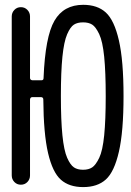

<svg xmlns="http://www.w3.org/2000/svg" viewBox="-20 -760 540 790"><path d="M359.4 -658.7Q344.7 -668 321.8 -668Q298.8 -668 284.2 -658.7Q269.5 -649.4 256.3 -619.1Q243.2 -588.9 236.8 -526.4Q230.5 -463.9 230.5 -364.7Q230.5 -265.6 236.8 -203.1Q243.2 -140.6 256.3 -110.8Q269.5 -81.1 284.2 -71.3Q298.8 -61.5 321.8 -61.5Q344.7 -61.5 359.4 -71.3Q374 -81.1 388.2 -110.4Q402.3 -139.6 408.7 -203.1Q415 -266.6 415 -364.7Q415 -462.9 408.7 -526.4Q402.3 -589.8 388.2 -619.6Q374 -649.4 359.4 -658.7ZM28.3 -38.1V-692.4Q28.3 -708 39.1 -719.2Q49.8 -730.5 65.9 -730.5Q82 -730.5 92.8 -719.2Q103.5 -708 103.5 -692.4V-439.5Q103.5 -430.7 113.3 -429.7H150.4Q159.2 -429.7 159.2 -438.5Q166 -609.4 204.1 -674.8Q242.2 -740.2 322.3 -740.2Q380.9 -740.2 415.5 -708.5Q450.2 -676.8 469.2 -593.8Q488.3 -510.7 488.3 -364.7Q488.3 -218.8 469.2 -135.7Q450.2 -52.7 415.5 -21.5Q380.9 9.8 322.3 9.8Q264.6 9.8 230.5 -20.5Q196.3 -50.8 177.7 -130.4Q159.2 -210 158.2 -350.6Q158.2 -359.4 149.4 -360.4H113.3Q104.5 -360.4 103.5 -350.6V-38.1Q103.5 -22.5 92.8 -11.2Q82 0 65.9 0Q49.8 0 39.1 -11.2Q28.3 -22.5 28.3 -38.1Z"/></svg>

Font: Rounded Mgen+ 2m regular
Style: Regular
Weight: 400
Designer: [Source Han Sans]
Ryoko NISHIZUKA  (kana & ideographs); Paul D. Hunt (Latin, Greek & Cyrillic); Wenlong ZHANG  (bopomofo
Version: Version 1.059.20150602